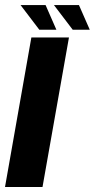

<svg xmlns="http://www.w3.org/2000/svg" viewBox="-45 -746 378 766"><path d="M-25 0H124.6L230.1 -596.4H80.1ZM245 -627.5H313.1L270 -725.7H170.3ZM111.8 -627.5H179.9L136.9 -725.7H37.1Z"/></svg>

Font: Anybody Thin Condensed
Style: Italic
Weight: 100
Width: 3
Italic angle: -10°
Version: Version 1.113;gftools[0.9.25]